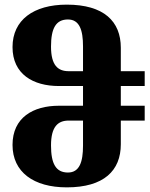

<svg xmlns="http://www.w3.org/2000/svg" viewBox="-20 -794 649 828"><path d="M268 14C428 14 501 -58 501 -172V-274H604V-338H501V-423H604V-487H501V-588C501 -702 428 -774 268 -774C125 -774 34 -708 34 -591C34 -474 123 -423 234 -423H338V-338H234C123 -338 34 -287 34 -169C34 -52 125 14 268 14ZM276 -487C230 -487 200 -512 200 -593C200 -672 221 -710 273 -710C323 -710 338 -664 338 -594V-487ZM273 -50C221 -50 200 -88 200 -167C200 -248 230 -274 276 -274H338V-166C338 -96 323 -50 273 -50Z"/></svg>

Font: Noto Serif Georgian ExtraCondensed Black
Style: Regular
Weight: 900
Width: 2
Designer: Monotype Design Team, Akaki Razmadze
Foundry: Google LLC
Version: Version 2.003